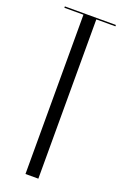

<svg xmlns="http://www.w3.org/2000/svg" viewBox="-138 -742 501 785"><g transform="rotate(20 112.0 -349.5)"><path d="M223 -693H140V0H84V-693H1V-699H223Z"/></g></svg>

Font: Moniqa Cond Display
Style: Regular
Weight: 400
Width: 3
Designer: Rajesh Rajput
Foundry: Rajesh Rajput
Version: Version 1.000